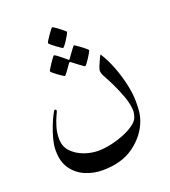

<svg xmlns="http://www.w3.org/2000/svg" viewBox="-140 -668 862 973"><g transform="rotate(-20 291.5 -181.5)"><path d="M523.9 -67.4Q523.9 -39.1 521.7 -15.1Q519.5 8.8 510.3 34.2Q484.4 105 417.7 153.8Q351.1 202.6 247.1 202.6Q199.2 202.6 155.5 184.3Q111.8 166 84.2 127.4Q56.6 88.9 56.6 28.3Q56.6 -1 65.7 -34.9Q74.7 -68.8 86.9 -99.4Q99.1 -129.9 109.4 -149.2Q119.6 -168.5 121.6 -168.5Q130.9 -168.5 130.9 -160.2Q130.9 -158.2 121.3 -138.2Q111.8 -118.2 102.3 -87.6Q92.8 -57.1 92.8 -23.4Q92.8 19 119.1 46.9Q145.5 74.7 184.3 88.6Q223.1 102.5 259.8 102.5Q292.5 102.5 331.8 93.8Q371.1 85 407.5 69.6Q443.8 54.2 466.8 34.7Q483.9 20.5 489.5 2.4Q495.1 -15.6 495.1 -25.4Q495.1 -61 479.5 -104.5Q463.9 -147.9 445.3 -186Q431.2 -215.3 418 -238.5Q404.8 -261.7 404.8 -276.4Q404.8 -282.7 411.6 -300Q418.5 -317.4 426.3 -333.7Q434.1 -350.1 437 -352.5Q463.4 -311 482.9 -259.5Q502.4 -208 513.2 -157.5Q523.9 -106.9 523.9 -67.4ZM316.4 -518.6Q316.4 -515.6 310.3 -504.6Q304.2 -493.7 295.9 -480.5Q287.6 -467.3 280 -457.8Q272.5 -448.2 269.5 -448.2Q268.1 -448.2 258.3 -454.8Q248.5 -461.4 236.3 -470.5Q224.1 -479.5 215.1 -487.3Q206.1 -495.1 206.1 -497.6Q206.1 -500.5 212.6 -511.2Q219.2 -522 228 -534.7Q236.8 -547.4 244.1 -556.6Q251.5 -565.9 252.9 -565.9Q255.9 -565.9 266.1 -559.3Q276.4 -552.7 287.8 -543.7Q299.3 -534.7 307.9 -527.3Q316.4 -520 316.4 -518.6ZM390.1 -393.1Q390.1 -390.6 384 -379.6Q377.9 -368.7 369.4 -355.5Q360.8 -342.3 353.5 -332.8Q346.2 -323.2 343.3 -323.2Q341.8 -323.2 332.8 -329.6Q323.7 -335.9 312.3 -344.5Q300.8 -353 292.2 -359.9Q283.7 -366.7 282.7 -367.2Q279.8 -369.6 277.3 -369.6Q274.9 -369.6 272.5 -367.2Q271.5 -366.2 262.2 -352.5Q252.9 -338.9 242.9 -325.4Q232.9 -312 230 -312Q228 -312 218 -318.4Q208 -324.7 196 -333.5Q184.1 -342.3 175.3 -349.9Q166.5 -357.4 166.5 -359.9Q166.5 -362.8 173.1 -373.5Q179.7 -384.3 188.2 -397.2Q196.8 -410.2 204.1 -419.7Q211.4 -429.2 212.9 -429.2Q217.3 -429.2 231 -418.9Q244.6 -408.7 257.3 -398.2Q270 -387.7 271 -386.2Q275.4 -381.8 277.3 -381.8Q280.3 -381.8 283.7 -387.2Q284.7 -388.7 294.2 -402.1Q303.7 -415.5 313.7 -428.7Q323.7 -441.9 325.7 -441.9Q328.1 -441.9 338.1 -435.1Q348.1 -428.2 360.4 -419.2Q372.6 -410.2 381.3 -402.3Q390.1 -394.5 390.1 -393.1Z"/></g></svg>

Font: Rohingya Solluk
Style: Regular
Weight: 400
Designer: SIL International
Foundry: SIL International
Version: Version 1.001